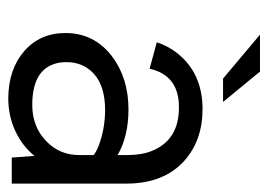

<svg xmlns="http://www.w3.org/2000/svg" viewBox="-111 -520 639 457"><g transform="rotate(90 208.5 -291.5)"><path d="M150.4 -590.8 222.7 -502.9H167L62.5 -590.8ZM349.1 -162.1Q349.1 -162.1 349.1 -194.8Q341.3 -201.2 328.6 -206.1Q289.6 -221.7 242.7 -222.2Q186.5 -222.2 157.2 -196.8Q127.9 -171.4 127.9 -129.9Q127.9 -111.3 133.8 -96.7Q152.8 -48.8 230 -48.8Q281.2 -48.8 315.4 -81.5Q349.6 -113.8 349.1 -162.1ZM349.1 -252Q349.1 -252 349.1 -273.9Q349.1 -308.6 339.8 -332Q314 -398.4 234.9 -397.9Q159.2 -397.9 143.6 -328.1Q143.6 -328.1 80.6 -345.2Q89.8 -372.6 106 -393.1Q153.8 -454.1 239.7 -454.1Q314.5 -454.1 363.3 -410.2Q417 -361.3 417 -272.9Q417 -272.9 417 0H355L351.1 -54.2Q329.1 -26.4 293 -9Q256.8 8.3 213.9 8.3Q145 7.8 102.1 -29.3Q58.6 -66.9 58.6 -127.9Q58.6 -196.3 114.3 -238.8Q166 -277.8 240.7 -277.8Q304.2 -277.8 349.1 -252Z"/></g></svg>

Font: Meera
Style: Regular
Weight: 400
Designer: Hussain KH and Suresh P for Swathanthra Malayalam Computing (SMC)
Version: Version 7.0.0+20221109